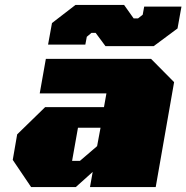

<svg xmlns="http://www.w3.org/2000/svg" viewBox="-20 -763 760 783"><path d="M410 -575 370 -629H353L334 -613L328 -581H176L192 -669L288 -743H486L525 -688H543L562 -703L568 -736H720L704 -647L607 -575ZM107 0 32 -111 50 -215 164 -326H404L414 -382H142L167 -523H596L690 -428L615 0H347L358 -62L289 0ZM274 -107H306L376 -167L390 -242H298Z"/></svg>

Font: Tomorrow ExtraBold
Style: Italic
Weight: 800
Italic angle: -10°
Designer: Tony de Marco, Monica Rizzolli
Foundry: Just in Type
Version: Version 2.002